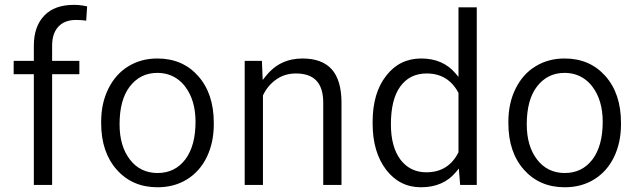

<svg xmlns="http://www.w3.org/2000/svg" viewBox="-20 -773 2644 795"><path d="M120.1 -7.3V-458.5V-465.8H112.8H36.6V-521H112.8H120.1V-528.3V-582.5Q120.1 -624 131.1 -655.3Q142.1 -686.5 163.6 -708.7Q185.1 -731 215.6 -741.9Q246.1 -752.9 286.6 -752.9Q295.9 -752.9 304.9 -752.2Q314 -751.5 323 -750Q332 -748.5 340.8 -746.6L336.9 -687.5Q316.9 -690.4 294.9 -690.4Q247.6 -690.4 221.7 -662.6Q195.8 -634.8 195.8 -584V-528.3V-521H203.1H308.6V-465.8H203.1H195.8V-458.5V-7.3Z M398.9 -269Q398.9 -307.1 406.2 -341.1Q413.6 -375 428.5 -405.3Q443.4 -435.5 463.9 -458.7Q484.4 -481.9 510.7 -498Q563.5 -530.8 631.3 -530.8Q684.1 -530.8 726.1 -512.7Q768.1 -494.6 800.3 -458.5Q865.2 -385.7 865.2 -264.6V-258.3Q865.2 -182.6 836.4 -123Q807.6 -63.5 754.6 -30.5Q701.7 2.4 632.3 2.4Q528.3 2.4 463.9 -69.8Q398.9 -142.6 398.9 -262.7ZM475.1 -258.3Q475.1 -168 517.6 -112.8Q538.6 -85 567.6 -70.8Q596.7 -56.6 632.3 -56.6Q704.6 -56.6 747.6 -113.3Q789.6 -169.4 789.6 -269Q789.6 -291 786.9 -311.3Q784.2 -331.5 778.8 -349.9Q773.4 -368.2 765.4 -384.3Q757.3 -400.4 746.6 -414.6Q732.4 -433.1 714.6 -445.8Q696.8 -458.5 676 -464.8Q655.3 -471.2 631.3 -471.2Q561 -471.2 517.6 -415Q475.1 -359.9 475.1 -258.3Z M1064.5 -521 1066.9 -461.4 1067.9 -441.9 1080.1 -457.5Q1138.2 -530.8 1232.4 -530.8Q1313.5 -530.8 1353.5 -486.1Q1393.6 -441.4 1394 -349.1V-7.3H1318.4V-349.6Q1317.9 -409.7 1290 -439Q1262.2 -468.8 1205.1 -468.8Q1158.7 -468.8 1123.5 -443.8Q1088.9 -419.4 1069.8 -379.9L1068.8 -377.9V-376.5V-7.3H993.2V-521Z M1522.9 -268.6Q1522.9 -387.7 1579.1 -459.5Q1634.3 -530.8 1724.1 -530.8Q1813.5 -530.8 1865.7 -469.7L1878.4 -454.6V-474.6V-742.7H1954.1V-7.3H1885.3L1881.3 -57.1L1879.9 -75.2L1868.2 -61Q1815.9 2.4 1723.1 2.4Q1634.8 2.4 1579.1 -69.8Q1522.9 -143.1 1522.9 -261.7ZM1598.6 -258.3Q1598.6 -166 1637.2 -113.3Q1650.4 -95.7 1666.7 -83.7Q1683.1 -71.8 1702.9 -65.7Q1722.7 -59.6 1745.6 -59.6Q1835.9 -59.6 1877.4 -140.6L1878.4 -142.1V-144V-386.7V-388.7L1877.4 -390.1Q1835 -468.8 1746.6 -468.8Q1676.3 -468.8 1637.2 -414.6Q1598.6 -361.3 1598.6 -258.3Z M2085 -269Q2085 -307.1 2092.3 -341.1Q2099.6 -375 2114.5 -405.3Q2129.4 -435.5 2149.9 -458.7Q2170.4 -481.9 2196.8 -498Q2249.5 -530.8 2317.4 -530.8Q2370.1 -530.8 2412.1 -512.7Q2454.1 -494.6 2486.3 -458.5Q2551.3 -385.7 2551.3 -264.6V-258.3Q2551.3 -182.6 2522.5 -123Q2493.7 -63.5 2440.7 -30.5Q2387.7 2.4 2318.4 2.4Q2214.4 2.4 2149.9 -69.8Q2085 -142.6 2085 -262.7ZM2161.1 -258.3Q2161.1 -168 2203.6 -112.8Q2224.6 -85 2253.7 -70.8Q2282.7 -56.6 2318.4 -56.6Q2390.6 -56.6 2433.6 -113.3Q2475.6 -169.4 2475.6 -269Q2475.6 -291 2472.9 -311.3Q2470.2 -331.5 2464.8 -349.9Q2459.5 -368.2 2451.4 -384.3Q2443.4 -400.4 2432.6 -414.6Q2418.5 -433.1 2400.6 -445.8Q2382.8 -458.5 2362.1 -464.8Q2341.3 -471.2 2317.4 -471.2Q2247.1 -471.2 2203.6 -415Q2161.1 -359.9 2161.1 -258.3Z"/></svg>

Font: Vazir Light
Style: Light
Weight: 300
Designer: Saber Rastikerdar
Foundry: Saber Rastikerdar
Version: Version 30.0.0